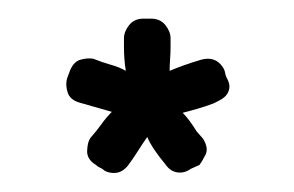

<svg xmlns="http://www.w3.org/2000/svg" viewBox="-20 -454 315 206"><path d="M209 -343Q201 -340 192.5 -337.5Q184 -335 176 -333Q183 -326 191 -313L198 -305Q204 -295 200.5 -288Q197 -281 194 -277L185 -273Q178 -268 170.5 -269Q163 -270 158 -277Q143 -295 138 -307Q133 -300 128 -292Q123 -284 117 -276Q111 -269 104 -268.5Q97 -268 92 -271Q90 -273 87.5 -274Q85 -275 83 -277Q73 -283 73.5 -292.5Q74 -302 77 -306Q84 -314 89 -321Q94 -328 100 -334L65 -344Q55 -347 52.5 -355Q50 -363 52 -370L55 -378Q59 -388 66.5 -390Q74 -392 80 -391Q90 -387 99 -384.5Q108 -382 115 -378Q114 -384 113.5 -390.5Q113 -397 113 -404V-413Q113 -420 118.5 -427Q124 -434 134 -434H142Q152 -434 157.5 -427Q163 -420 163 -413V-404Q163 -397 162.5 -390.5Q162 -384 162 -378Q169 -381 177.5 -384Q186 -387 196 -390Q211 -394 219 -382Q221 -379 221.5 -376Q222 -373 223 -371Q227 -364 226 -359Q225 -354 222 -351Q219 -348 215 -346Q211 -344 209 -343Z"/></svg>

Font: Chathura ExtraBold
Style: Regular
Weight: 800
Designer: Appaji Ambarisha Darbha
Foundry: Aditya Fonts
Version: Version 1.002 2016